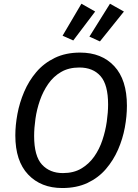

<svg xmlns="http://www.w3.org/2000/svg" viewBox="-20 -978 726 1011"><path d="M402 -701.1Q515.2 -701.1 581.7 -629.6Q648.3 -558.1 648.3 -421.1Q648.3 -366.1 637.3 -306.5Q626.3 -247 601.8 -190.5Q577.2 -134 537.7 -88Q498.2 -41.9 441.1 -14.9Q384 12.1 307.9 12.1Q195.7 12.1 128.2 -59Q60.7 -130 60.7 -265Q60.7 -318.1 71.7 -377.6Q82.7 -437.1 107.2 -494.6Q131.7 -552.1 171.2 -598.6Q210.8 -645.1 268.3 -673.1Q325.9 -701.1 402 -701.1ZM397.9 -622.5Q342 -622.5 301.7 -599Q261.3 -575.5 233.9 -536Q206.5 -496.5 190.1 -449.1Q173.6 -401.6 166.7 -352.7Q159.7 -303.8 159.7 -261.9Q159.7 -156.3 201 -111.4Q242.3 -66.6 311.1 -66.6Q367.9 -66.6 408.2 -90.6Q448.6 -114.6 476 -153.5Q503.4 -192.5 519.3 -240.5Q535.3 -288.4 542.2 -337.4Q549.2 -386.3 549.2 -428.2Q549.2 -531.8 509.4 -577.2Q469.6 -622.5 397.9 -622.5ZM450.8 -785.1 559.1 -958.4 632.5 -917.2 506.2 -759.9ZM309.5 -790 408.7 -958.4 481.1 -917.3 365.8 -764.9Z"/></svg>

Font: Fira Sans Variable
Style: Italic
Weight: 397
Italic angle: -8°
Designer: Carrois Corporate & Edenspiekermann AG
Foundry: Carrois Corporate GbR & Edenspiekermann AG
Version: Version 4.202